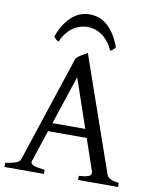

<svg xmlns="http://www.w3.org/2000/svg" viewBox="-91 -905 778 974"><g transform="rotate(10 297.5 -418.5)"><path d="M370.1 -261.2 284.2 -512.2 200.7 -261.2ZM186 -217.3 131.8 -54.2Q127 -39.1 145 -32.2Q163.1 -25.4 203.1 -21V0H0V-21Q33.2 -26.9 52.7 -33.2Q72.3 -39.6 77.1 -54.2L258.8 -604Q270 -616.2 286.6 -626.2Q303.2 -636.2 315.9 -643.1L521 -54.2Q523.4 -47.4 527.8 -42Q532.2 -36.6 539.6 -32.7Q546.9 -28.8 558.1 -25.9Q569.3 -22.9 585 -21V0H378.9V-21Q417 -23.4 431.6 -30.8Q446.3 -38.1 440.9 -54.2L385.3 -217.3ZM133.8 -695.8Q148.4 -735.4 166.7 -762.2Q185.1 -789.1 205.3 -805.9Q225.6 -822.8 247.6 -830.1Q269.5 -837.4 291.5 -837.4Q315.4 -837.4 337.9 -830.1Q360.4 -822.8 380.6 -805.9Q400.9 -789.1 418.7 -762.2Q436.5 -735.4 451.2 -695.8Q445.3 -687 439.5 -682.4Q433.6 -677.7 425.3 -673.8Q413.1 -701.7 397.2 -720.7Q381.3 -739.7 363.8 -751.2Q346.2 -762.7 327.9 -767.8Q309.6 -772.9 293.5 -772.9Q276.4 -772.9 257.6 -767.8Q238.8 -762.7 220.9 -751.2Q203.1 -739.7 187.3 -720.7Q171.4 -701.7 159.7 -673.8Q151.4 -677.7 145.5 -682.4Q139.6 -687 133.8 -695.8Z"/></g></svg>

Font: Gentium Plus Afr
Style: Regular
Weight: 400
Designer: J. Victor Gaultney, Annie Olsen, Iska Routamaa, Becca Hirsbrunner
Foundry: SIL International
Version: Version 5.000